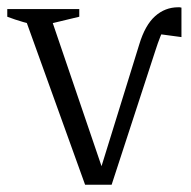

<svg xmlns="http://www.w3.org/2000/svg" viewBox="-26 -508 525 528"><path d="M88 -437Q60 -441 37.5 -447.5Q15 -454 -6 -462V-483H192V-462ZM281 0H208L34 -483H106L260 -31H247L357 -386Q373 -439 400.5 -463.5Q428 -488 464 -488Q466 -488 468 -488Q470 -488 473 -487V-406L406 -415L429 -438Q422 -425 415 -407.5Q408 -390 401 -368Z"/></svg>

Font: Piazzolla 24pt Light
Style: Regular
Weight: 300
Designer: Juan Pablo del Peral
Foundry: Huerta Tipografica
Version: Version 2.005